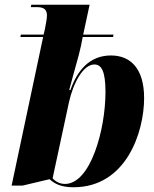

<svg xmlns="http://www.w3.org/2000/svg" viewBox="-20 -780 648 810"><path d="M290 10C514 10 588 -225 588 -366C588 -493 529 -546 448 -546C358 -546 306 -483 277 -400H272C291 -474 313 -545 321 -584L329 -624H457L459 -634H331L358 -760H112L110 -750H135C165 -750 178 -740 178 -715C178 -701 174 -681 169 -655L164 -634H68L66 -624H162L29 3H75L189 -24C210 -5 237 10 290 10ZM254 -4C232 -4 213 -15 202 -28L271 -349C289 -430 331 -508 378 -508C408 -508 425 -480 425 -392C425 -233 362 -4 254 -4Z"/></svg>

Font: Noto Serif Display SemiCondensed ExtraBold
Style: Italic
Weight: 800
Width: 4
Italic angle: -12°
Designer: Monotype Design Team
Foundry: Monotype Imaging Inc.
Version: Version 2.009